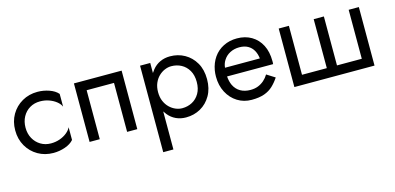

<svg xmlns="http://www.w3.org/2000/svg" viewBox="-65 -854 2998 1458"><g transform="rotate(-15 1434.0 -125.0)"><path d="M111 -230Q111 -182 131.5 -145Q152 -108 187.5 -86.5Q223 -65 268 -65Q305 -65 337.5 -76.5Q370 -88 394 -107.5Q418 -127 428 -149V-49Q404 -21 359.5 -5.5Q315 10 268 10Q201 10 147 -21Q93 -52 61.5 -106.5Q30 -161 30 -230Q30 -300 61.5 -354Q93 -408 147 -439Q201 -470 268 -470Q315 -470 359.5 -454.5Q404 -439 428 -411V-311Q418 -334 394 -353Q370 -372 337.5 -383.5Q305 -395 268 -395Q223 -395 187.5 -374Q152 -353 131.5 -315.5Q111 -278 111 -230Z M928 0H848V-385H633V0H553V-460H928Z M1073 220V-460H1153V-381Q1161 -394 1171 -406Q1196 -437 1231.5 -453.5Q1267 -470 1310 -470Q1373 -470 1424.5 -441Q1476 -412 1507 -358.5Q1538 -305 1538 -230Q1538 -156 1507 -102Q1476 -48 1424.5 -19Q1373 10 1310 10Q1267 10 1231.5 -6.5Q1196 -23 1171 -54Q1161 -66 1153 -79V220ZM1457 -230Q1457 -283 1435.5 -320Q1414 -357 1378.5 -376Q1343 -395 1300 -395Q1274 -395 1248 -384Q1222 -373 1200.5 -352Q1179 -331 1166 -300.5Q1153 -270 1153 -230Q1153 -190 1166 -159.5Q1179 -129 1200.5 -108Q1222 -87 1248 -76Q1274 -65 1300 -65Q1343 -65 1378.5 -84Q1414 -103 1435.5 -140Q1457 -177 1457 -230Z M1690 -210Q1693 -170 1707 -140Q1725 -103 1758 -84Q1791 -65 1836 -65Q1870 -65 1896.5 -75.5Q1923 -86 1944 -104.5Q1965 -123 1980 -148L2045 -107Q2022 -72 1994 -45.5Q1966 -19 1926 -4.5Q1886 10 1826 10Q1764 10 1714.5 -21Q1665 -52 1636.5 -106.5Q1608 -161 1608 -230Q1608 -243 1609 -255Q1610 -267 1612 -279Q1622 -336 1652 -379Q1682 -422 1729.5 -446Q1777 -470 1836 -470Q1901 -470 1950 -441Q1999 -412 2026 -359.5Q2053 -307 2053 -234V-222Q2053 -216 2052 -210ZM1966 -278Q1962 -314 1946.5 -341.5Q1931 -369 1903.5 -384.5Q1876 -400 1836 -400Q1796 -400 1763 -383Q1730 -366 1711 -335Q1695 -310 1692 -278Z M2713 -75V-460H2793V0H2163V-460H2243V-75H2438V-460H2518V-75Z"/></g></svg>

Font: Venryn Sans
Style: Regular
Weight: 400
Designer: Owen Earl, indestructible type* (font) & Cristiano Sobral (main changes)
Version: Version 3.600; ttfautohint (v1.8.3)